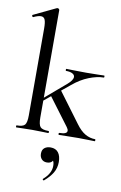

<svg xmlns="http://www.w3.org/2000/svg" viewBox="-106 -783 704 1117"><g transform="rotate(10 245.5 -224.5)"><path d="M24 -12Q61 -12 72.5 -25.5Q84 -39 84 -81V-595Q84 -631 77.5 -646.5Q71 -662 54 -662Q37 -662 10 -649H9Q5 -649 3 -654Q1 -659 4 -661L136 -724L141 -725Q145 -725 148.5 -722Q152 -719 152 -715V-81Q152 -39 164 -25.5Q176 -12 213 -12Q216 -12 216 -6Q216 0 213 0Q188 0 174 -1L119 -2L62 -1Q48 0 24 0Q22 0 22 -6Q22 -12 24 -12ZM276 -12Q322 -12 322 -32Q322 -41 313 -53L188 -220L241 -260L374 -81Q401 -44 429 -28Q457 -12 488 -12Q490 -12 490 -6Q490 0 488 0Q463 0 449 -1L393 -2L320 -1Q304 0 276 0Q273 0 273 -6Q273 -12 276 -12ZM124 -174 274 -302Q304 -328 304 -347Q304 -359 290.5 -366.5Q277 -374 252 -374Q250 -374 250 -380Q250 -386 252 -386Q280 -386 296 -385L370 -384L438 -385Q452 -386 476 -386Q478 -386 478 -380Q478 -374 476 -374Q437 -374 388.5 -355Q340 -336 295 -298L129 -162ZM235 276Q231 276 229 272.5Q227 269 230 267Q275 228 275 184Q275 163 268.5 154Q262 145 250 142L271 132Q273 151 263 160.5Q253 170 234 170Q215 170 203.5 157.5Q192 145 192 125Q192 102 206 91Q220 80 242 80Q272 80 287.5 100Q303 120 303 156Q303 191 286 219.5Q269 248 237 275Z"/></g></svg>

Font: Cormorant Garamond Medium
Style: Regular
Weight: 500
Designer: Christian Thalmann (Catharsis Fonts)
Foundry: Catharsis Fonts
Version: Version 4.000